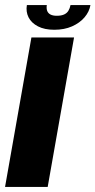

<svg xmlns="http://www.w3.org/2000/svg" viewBox="-29 -741 378 761"><path d="M-9 0H160L264.5 -592.5H95.5ZM186 -623Q226 -623 256.5 -636.5Q287 -650 306 -672.2Q325 -694.5 329.5 -721H250.5Q248 -708 242 -698.2Q236 -688.5 224.8 -683.5Q213.5 -678.5 196 -678.5Q180.5 -678.5 171 -683.5Q161.5 -688.5 158 -698Q154.5 -707.5 156.5 -721H77.5Q73 -694.5 84.2 -672.2Q95.5 -650 121.5 -636.5Q147.5 -623 186 -623Z"/></svg>

Font: Anybody
Style: Bold Italic
Weight: 700
Italic angle: -10°
Designer: Tyler Finck
Foundry: Etcetera Type Company
Version: Version 1.113;gftools[0.9.25]